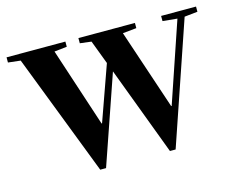

<svg xmlns="http://www.w3.org/2000/svg" viewBox="-82 -601 883 716"><g transform="rotate(-15 359.5 -242.5)"><path d="M271.5 -470.2V-490.2H489.7V-470.2L436.5 -464.8L540 -155.8H542L647 -464.8L590.8 -470.2V-490.2H725.6V-470.2L674.8 -464.8L514.2 4.9H492.2L363.8 -336.9L245.6 4.9H223.1L42 -464.8L-5.9 -470.2V-490.2H221.2V-470.2L172.4 -464.8L272.5 -160.2H274.4L350.1 -373L315.4 -464.8Z"/></g></svg>

Font: Vidaloka 
Style: Regular
Weight: 400
Designer: Cyreal (www.cyreal.org)
Foundry: Cyreal (www.cyreal.org)
Version: Version 1.011